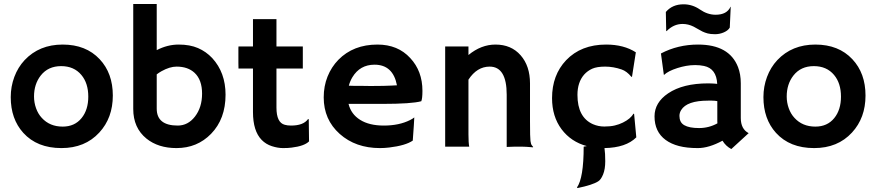

<svg xmlns="http://www.w3.org/2000/svg" viewBox="-20 -747 4458 978"><path d="M34.7 -252.4Q34.7 -306.2 53 -355.2Q71.3 -404.3 105.5 -440.9Q180.2 -520 299.3 -520Q418 -520 487.8 -445.3Q554.7 -374 554.7 -260.3Q554.7 -146.5 485.8 -71.8Q413.1 7.3 293 7.3Q168.9 7.3 98.6 -70.3Q34.7 -141.1 34.7 -252.4ZM153.3 -255.4Q153.3 -224.6 163.6 -195.8Q173.8 -167 192.9 -146.5Q233.4 -102.1 299.3 -102.1Q360.4 -102.1 395.5 -145.5Q429.7 -187.5 429.7 -254.9Q429.7 -323.2 394.5 -365.2Q356.9 -410.2 291.5 -410.2Q225.1 -410.2 187.5 -362.3Q153.3 -318.4 153.3 -255.4Z M778.3 -491.7Q833 -520 890.1 -520Q947.3 -520 988.5 -502.2Q1029.8 -484.4 1061 -451.2Q1128.9 -377.4 1128.9 -264.6Q1128.9 -141.1 1055.2 -65.4Q984.4 7.3 878.9 7.3Q786.1 7.3 726.1 -41Q658.7 -95.7 658.7 -191.9V-726.6H778.3ZM778.3 -193.4Q778.3 -107.4 885.3 -107.4Q937.5 -107.4 973.1 -153.3Q1009.3 -200.2 1009.3 -270Q1009.3 -340.3 971.2 -376Q937 -407.7 879.4 -407.7Q844.7 -407.7 802.7 -384.3Q789.6 -377 778.3 -368.2Z M1462.4 -107.4Q1525.4 -107.4 1548.8 -140.1H1552.7L1554.2 -26.9Q1530.3 -2.9 1465.3 4.9Q1447.8 7.3 1421.6 7.3Q1395.5 7.3 1365 -2.4Q1334.5 -12.2 1313 -34.2Q1268.6 -79.6 1268.6 -176.3V-397.9H1194.8Q1194.3 -412.1 1194.3 -426.8V-502Q1194.3 -510.3 1194.8 -510.3H1268.6V-649.4H1388.2V-510.3H1522.5V-397.9H1388.2V-198.7Q1388.2 -122.1 1430.7 -111.3Q1444.3 -107.4 1462.4 -107.4Z M1628.9 -251Q1628.9 -308.1 1648.4 -356.9Q1668 -405.8 1703.6 -442.4Q1779.8 -520 1902.8 -520Q2006.8 -520 2069.8 -451.2Q2131.8 -384.8 2131.8 -284.2Q2131.8 -245.6 2126 -231.4Q2077.1 -217.8 1927.2 -217.8H1755.4Q1768.1 -165.5 1814.5 -136.5Q1860.8 -107.4 1935.1 -107.4Q2012.7 -107.4 2068.4 -135.3Q2083 -142.6 2090.3 -148.9Q2089.4 -128.4 2087.9 -106.9L2082.5 -30.8Q2045.4 -5.4 1962.4 4.4Q1938 7.3 1915.5 7.3Q1791.5 7.3 1710.4 -64.9Q1628.9 -137.7 1628.9 -251ZM2002 -312.5Q1981.9 -417.5 1887.7 -417.5Q1813.5 -417.5 1774.9 -353.5Q1763.2 -334 1756.8 -310.5Q1768.6 -310.1 1785.6 -309.6H1821.8Q1839.8 -309.1 1856.4 -309.1H1884.3Q1909.2 -309.1 1933.1 -309.6L1973.1 -311Q1989.3 -311.5 2002 -312.5Z M2366.2 -62.5Q2366.2 -19.5 2370.1 0H2247.6V-510.3H2366.2V-466.8Q2430.7 -520 2503.9 -520Q2584 -520 2631.8 -465.6Q2679.7 -411.1 2679.7 -322.3V-127.9Q2679.7 -45.4 2682.1 -28.8Q2684.6 -12.2 2688.7 -7.3Q2692.9 -2.4 2695.8 1.5L2694.8 3.4Q2655.3 0 2637.2 0H2603Q2587.4 0 2561 1.5V-264.6Q2561 -407.7 2474.1 -407.7Q2409.7 -407.7 2366.2 -341.3Z M3059.1 7.3Q3063 33.7 3063 74.2Q3063 114.7 3052 141.6Q3041 168.5 3026.9 176.8Q2998 195.3 2921.9 210.9L2918.9 208Q2953.1 159.7 2953.1 0L2969.2 -2.9Q2888.7 -24.4 2840.3 -88.9Q2792 -153.8 2792 -247.1Q2792 -364.7 2863.8 -440.4Q2939.9 -520 3067.4 -520Q3157.7 -520 3218.8 -480.5L3199.2 -355.5L3195.8 -356Q3172.4 -384.3 3146.5 -393.1Q3104.5 -407.7 3062.5 -407.7Q3020.5 -407.7 2996.6 -397Q2972.7 -386.2 2955.6 -367.2Q2921.4 -328.1 2921.4 -263.7Q2921.4 -149.4 3000.5 -114.3Q3027.8 -102.5 3058.3 -102.5Q3088.9 -102.5 3111.6 -107.9Q3134.3 -113.3 3152.8 -122.6Q3192.4 -142.1 3206.5 -168L3210 -166.5L3221.2 -47.4Q3168.5 5.4 3059.1 7.3Z M3660.2 -30.3Q3590.8 7.3 3534.7 7.3Q3478.5 7.3 3438.5 -3.2Q3398.4 -13.7 3370.6 -34.2Q3314 -75.7 3314 -154.3Q3314 -224.6 3383.3 -271.5Q3458.5 -322.3 3587.4 -322.3L3606.9 -321.8Q3612.8 -321.3 3620.1 -321Q3627.4 -320.8 3633.3 -319.8Q3629.4 -397.9 3565.9 -411.1Q3544.9 -415.5 3521.2 -415.5Q3497.6 -415.5 3474.9 -411.4Q3452.1 -407.2 3430.7 -400.4Q3383.3 -385.3 3362.8 -365.7L3361.3 -366.7L3346.7 -474.6Q3433.1 -520 3535.6 -520Q3694.8 -520 3739.3 -405.3Q3753.4 -368.7 3753.4 -322.8V-146Q3753.4 -89.4 3793.5 -68.8L3705.1 12.2Q3677.2 -2.4 3660.2 -30.3ZM3633.8 -231.9Q3620.6 -234.4 3606.4 -234.4H3586.9Q3479 -234.4 3449.7 -186.5Q3440.9 -172.4 3440.9 -156.7Q3440.9 -141.1 3446.5 -129.2Q3452.1 -117.2 3465.3 -109.4Q3490.7 -94.7 3540.8 -94.7Q3590.8 -94.7 3634.3 -118.7Q3633.8 -124 3633.8 -129.9ZM3457 -625Q3411.1 -625 3375.5 -588.4L3373.5 -588.9L3371.6 -686Q3404.8 -725.1 3461.9 -725.1Q3506.8 -725.1 3545.4 -698.5Q3584 -671.9 3625 -671.9Q3683.1 -671.9 3701.2 -712.9L3702.1 -711.9L3697.3 -606.4Q3689 -591.8 3667.5 -582.3Q3646 -572.8 3622.6 -572.8Q3599.1 -572.8 3584.7 -576.7Q3570.3 -580.6 3558.1 -586.4Q3545.9 -592.3 3535.4 -598.9Q3524.9 -605.5 3513.2 -611.3Q3485.8 -625 3457 -625Z M3868.7 -252.4Q3868.7 -306.2 3887 -355.2Q3905.3 -404.3 3939.5 -440.9Q4014.2 -520 4133.3 -520Q4252 -520 4321.8 -445.3Q4388.7 -374 4388.7 -260.3Q4388.7 -146.5 4319.8 -71.8Q4247.1 7.3 4127 7.3Q4002.9 7.3 3932.6 -70.3Q3868.7 -141.1 3868.7 -252.4ZM3987.3 -255.4Q3987.3 -224.6 3997.6 -195.8Q4007.8 -167 4026.9 -146.5Q4067.4 -102.1 4133.3 -102.1Q4194.3 -102.1 4229.5 -145.5Q4263.7 -187.5 4263.7 -254.9Q4263.7 -323.2 4228.5 -365.2Q4190.9 -410.2 4125.5 -410.2Q4059.1 -410.2 4021.5 -362.3Q3987.3 -318.4 3987.3 -255.4Z"/></svg>

Font: Hammersmith One
Style: Regular
Weight: 400
Designer: Nicole Fally
Foundry: Nicole Fally
Version: Version 1.003